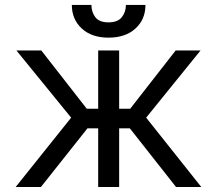

<svg xmlns="http://www.w3.org/2000/svg" viewBox="-20 -747 867 767"><path d="M42.6 0 264.2 -277 45.5 -545.5H144.9L326.7 -312.5H372.2V-545.5H456V-312.5H500L681.8 -545.5H781.2L563.9 -277L784.1 0H683.2L498.6 -234.4H456V0H372.2V-234.4H329.5L143.5 0ZM483 -727.3H561.1Q561.1 -669.7 521.3 -633.2Q481.5 -596.6 413.4 -596.6Q346.2 -596.6 306.6 -633.2Q267 -669.7 267 -727.3H345.2Q345.2 -699.6 360.6 -678.6Q376.1 -657.7 413.4 -657.7Q450.6 -657.7 466.8 -678.6Q483 -699.6 483 -727.3Z"/></svg>

Font: Inter Alia
Style: Regular
Weight: 400
Designer: Rasmus Andersson (Latin, Greek, Cyrillic etc.) and Evan from Shavian.info (Shavian, old style figures)
Foundry: Shavian.info
Version: Version 0.001;git-37ab20767